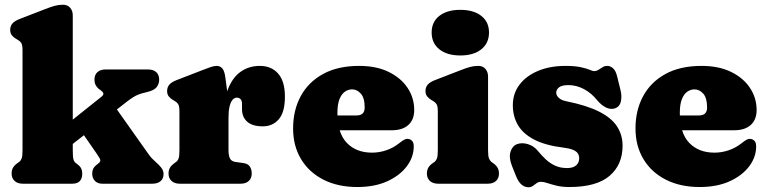

<svg xmlns="http://www.w3.org/2000/svg" viewBox="-20 -775 3236 810"><path d="M76 0Q54.5 0 41.8 -11.5Q29 -23 29 -43Q29 -58 35.5 -68.5Q42 -79 54 -87L61 -92Q68 -97.5 71.5 -107Q75 -116.5 75 -142V-563Q75 -585.5 69.5 -593.8Q64 -602 55 -607L48 -611Q37 -617.5 30 -626.2Q23 -635 23 -649Q23 -665 32.5 -676Q42 -687 63 -695L169 -736Q194.5 -746 211 -750.5Q227.5 -755 246 -755Q265 -755 276 -742.2Q287 -729.5 287 -710V-142Q287 -113.5 289.8 -103Q292.5 -92.5 300 -87L308 -81Q327 -67 327 -43Q327 0 285 0ZM222 -218.5 405 -364.5Q416.5 -373 416.2 -379.5Q416 -386 405 -394L396 -400.5Q387.5 -408 383 -417.2Q378.5 -426.5 378.5 -439Q378.5 -459.5 391.2 -470.8Q404 -482 425.5 -482H604.5Q626.5 -482 639 -470.8Q651.5 -459.5 651.5 -439Q651.5 -421.5 641 -407.5Q630.5 -393.5 598 -386Q581 -382.5 563 -375.8Q545 -369 514.5 -345.5L254 -142ZM436.5 -365 605 -127Q613.5 -115 620 -108Q626.5 -101 636 -92.5Q650.5 -80 660.2 -67.8Q670 -55.5 670 -40.5Q670 -21.5 657.5 -10.8Q645 0 623 0H411Q392.5 0 380.8 -11.5Q369 -23 369 -43Q369 -54.5 373 -62.8Q377 -71 385 -77.5L393 -84Q407.5 -94 401.8 -104.5Q396 -115 385 -131L302 -251Z M921 -264Q921 -345 940.8 -396.5Q960.5 -448 995.5 -472.5Q1030.5 -497 1076 -497Q1125 -497 1153.5 -464.5Q1182 -432 1182 -367Q1182 -302 1156.2 -272Q1130.5 -242 1088.5 -242Q1045 -242 1023 -261.5Q1001 -281 1001 -314.5V-336Q1001 -350 995 -356.5Q989 -363 979 -363Q969 -363 961 -353.8Q953 -344.5 948.5 -325.8Q944 -307 944 -279ZM931 -446 944 -348V-142Q944 -118.5 950.2 -106.5Q956.5 -94.5 972 -92L1007 -87Q1026 -84.5 1034 -72.5Q1042 -60.5 1042 -43Q1042 -23 1029.5 -11.5Q1017 0 995 0H738Q716.5 0 703.8 -11.5Q691 -23 691 -43Q691 -58 697.5 -68.2Q704 -78.5 716 -87L723 -92Q730 -97 733.5 -106.8Q737 -116.5 737 -142V-305Q737 -327.5 731.5 -335.8Q726 -344 717 -349L710 -353Q699 -359.5 692 -368.2Q685 -377 685 -391Q685 -407 694.5 -418Q704 -429 725 -437L831 -478Q853 -486.5 867.8 -491.8Q882.5 -497 894 -497Q909 -497 918.2 -486Q927.5 -475 931 -446Z M1727.5 -311Q1727.5 -270 1702.8 -247.8Q1678 -225.5 1633.5 -225.5H1352V-288H1484.5Q1518.5 -288 1518.5 -321.5Q1518.5 -362 1502.2 -380Q1486 -398 1465.5 -398Q1449 -398 1434.8 -388Q1420.5 -378 1412 -356.2Q1403.5 -334.5 1403.5 -298.5Q1403.5 -213.5 1443.2 -172.2Q1483 -131 1549.5 -131Q1580 -131 1609.5 -141Q1639 -151 1663 -170Q1677.5 -181.5 1685.5 -185.8Q1693.5 -190 1701 -189Q1710 -188.5 1717.8 -181.5Q1725.5 -174.5 1725.5 -157Q1725.5 -112.5 1696.2 -73.5Q1667 -34.5 1613.8 -10.2Q1560.5 14 1487.5 14Q1405.5 14 1344.5 -17Q1283.5 -48 1250 -103.8Q1216.5 -159.5 1216.5 -233Q1216.5 -309.5 1248.5 -369Q1280.5 -428.5 1342.8 -462.8Q1405 -497 1495.5 -497Q1568 -497 1620 -471.5Q1672 -446 1699.8 -403.8Q1727.5 -361.5 1727.5 -311Z M2039 -452V-142Q2039 -116.5 2042.8 -107Q2046.5 -97.5 2053 -92L2060 -87Q2072 -79 2078.5 -68.5Q2085 -58 2085 -43Q2085 -23 2072.5 -11.5Q2060 0 2038 0H1828Q1806.5 0 1793.8 -11.5Q1781 -23 1781 -43Q1781 -58 1787.5 -68.5Q1794 -79 1806 -87L1813 -92Q1820 -97.5 1823.5 -107Q1827 -116.5 1827 -142V-305Q1827 -327.5 1821.5 -335.8Q1816 -344 1807 -349L1800 -353Q1789 -360 1782 -368.5Q1775 -377 1775 -391Q1775 -407 1784.5 -418Q1794 -429 1815 -437L1921 -478Q1946.5 -488 1963 -492.5Q1979.5 -497 1998 -497Q2017 -497 2028 -484.2Q2039 -471.5 2039 -452ZM1922 -541Q1866 -541 1833.5 -567Q1801 -593 1801 -638Q1801 -682.5 1833.5 -708Q1866 -733.5 1922 -733.5Q1978 -733.5 2010.5 -708Q2043 -682.5 2043 -638Q2043 -593 2010.5 -567Q1978 -541 1922 -541Z M2377.5 -416Q2350.5 -416 2338.5 -406.5Q2326.5 -397 2326.5 -384Q2326.5 -376 2331.5 -368.8Q2336.5 -361.5 2345.8 -356Q2355 -350.5 2368.5 -348Q2455.5 -330.5 2507.8 -304Q2560 -277.5 2583.2 -241.5Q2606.5 -205.5 2606.5 -160Q2606.5 -80 2551.5 -33Q2496.5 14 2381.5 14Q2351.5 14 2328.8 8.5Q2306 3 2289.8 -2.5Q2273.5 -8 2262.5 -8Q2251.5 -8 2243.8 -2.2Q2236 3.5 2228.2 9.2Q2220.5 15 2209.5 15Q2194 15 2180.8 4.2Q2167.5 -6.5 2157.5 -31L2139.5 -76Q2126 -110.5 2133.8 -135Q2141.5 -159.5 2161.5 -167Q2182.5 -174.5 2207.5 -166.8Q2232.5 -159 2249.5 -138Q2265.5 -118.5 2283 -102.2Q2300.5 -86 2322.2 -76Q2344 -66 2372.5 -66Q2398 -66 2410.8 -77.5Q2423.5 -89 2423.5 -107Q2423.5 -119 2417.5 -128Q2411.5 -137 2397.2 -143Q2383 -149 2358.5 -152Q2281 -161.5 2233.8 -186Q2186.5 -210.5 2165 -247.5Q2143.5 -284.5 2143.5 -331Q2143.5 -381 2172 -418.2Q2200.5 -455.5 2250.5 -476.2Q2300.5 -497 2365.5 -497Q2405.5 -497 2430.2 -491.5Q2455 -486 2468 -480.5Q2481 -475 2485.5 -475Q2496 -475 2504.8 -480.5Q2513.5 -486 2522.2 -491.5Q2531 -497 2541.5 -497Q2555 -497 2566.2 -487Q2577.5 -477 2583.5 -453L2597.5 -396Q2604.5 -369 2599 -346Q2593.5 -323 2571.5 -317Q2554.5 -312.5 2535.2 -322.2Q2516 -332 2499.5 -352Q2475.5 -382 2443.8 -399Q2412 -416 2377.5 -416Z M3172 -311Q3172 -270 3147.2 -247.8Q3122.5 -225.5 3078 -225.5H2796.5V-288H2929Q2963 -288 2963 -321.5Q2963 -362 2946.8 -380Q2930.5 -398 2910 -398Q2893.5 -398 2879.2 -388Q2865 -378 2856.5 -356.2Q2848 -334.5 2848 -298.5Q2848 -213.5 2887.8 -172.2Q2927.5 -131 2994 -131Q3024.5 -131 3054 -141Q3083.5 -151 3107.5 -170Q3122 -181.5 3130 -185.8Q3138 -190 3145.5 -189Q3154.5 -188.5 3162.2 -181.5Q3170 -174.5 3170 -157Q3170 -112.5 3140.8 -73.5Q3111.5 -34.5 3058.2 -10.2Q3005 14 2932 14Q2850 14 2789 -17Q2728 -48 2694.5 -103.8Q2661 -159.5 2661 -233Q2661 -309.5 2693 -369Q2725 -428.5 2787.2 -462.8Q2849.5 -497 2940 -497Q3012.5 -497 3064.5 -471.5Q3116.5 -446 3144.2 -403.8Q3172 -361.5 3172 -311Z"/></svg>

Font: Fraunces SuperSoft
Style: Regular
Weight: 900
Version: Version 1.000;[b76b70a41]